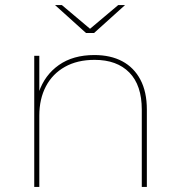

<svg xmlns="http://www.w3.org/2000/svg" viewBox="-20 -737 708 757"><path d="M115 0V-517H135V-370L133 -373Q156 -441 212 -480.5Q268 -520 352 -520Q416 -520 462 -495.5Q508 -471 533.5 -423Q559 -375 559 -305V0H539V-305Q539 -401 490 -451Q441 -501 353 -501Q285 -501 236 -473.5Q187 -446 161 -396.5Q135 -347 135 -281V0ZM319 -607 197 -717H224L338 -621H332L446 -717H473L351 -607Z"/></svg>

Font: Montserrat Thin Thin
Style: Regular
Weight: 250
Version: Version 9.000